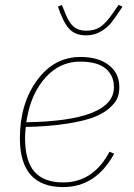

<svg xmlns="http://www.w3.org/2000/svg" viewBox="-20 -750 545 782"><path d="M331 -606Q285 -606 260.5 -634Q236 -662 216 -723L232 -730L247 -693Q262 -656 281 -640.5Q300 -625 331 -625Q365 -625 388 -640Q411 -655 438 -694L463 -730L479 -723Q450 -679 434 -658.5Q418 -638 391 -622Q364 -606 331 -606ZM237 12Q61 12 61 -187Q61 -327 130.5 -422.5Q200 -518 308 -518Q380 -518 423 -485Q466 -452 466 -395Q466 -373 459.5 -354Q453 -335 429 -312.5Q405 -290 365.5 -274Q326 -258 254 -246.5Q182 -235 85 -233Q82 -203 82 -189Q82 -94 120.5 -50.5Q159 -7 237 -7Q360 -7 426 -132L445 -124Q371 12 237 12ZM306 -499Q224 -499 166 -435Q108 -371 90 -269L87 -252Q444 -258 444 -395Q444 -443 410 -471Q376 -499 306 -499Z"/></svg>

Font: IBM Plex Sans Thin
Style: Italic
Weight: 100
Italic angle: -11.31°
Designer: Mike Abbink, Paul van der Laan, Pieter van Rosmalen
Foundry: Bold Monday
Version: Version 3.0